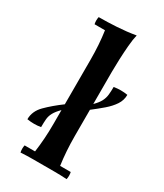

<svg xmlns="http://www.w3.org/2000/svg" viewBox="-181 -787 737 862"><g transform="rotate(30 187.5 -356.0)"><path d="M249 -320V-350Q269 -370 277.5 -386.5Q286 -403 288 -421Q290 -439 290 -462Q326 -468 361 -462Q361 -434 345.5 -410.5Q330 -387 304.5 -365Q279 -343 249 -320ZM139 -285V-255Q119 -235 110 -218.5Q101 -202 99.5 -184.5Q98 -167 98 -143Q63 -137 27 -143Q27 -185 60 -218Q93 -251 139 -285ZM314 -35Q318 -17 314 2Q282 0 252.5 0Q223 0 195 0Q166 0 136.5 0Q107 0 75 2Q71 -17 75 -35H129Q134 -71 136.5 -107.5Q139 -144 139 -184V-516Q139 -595 129 -663H75Q71 -682 75 -700Q119 -700 168.5 -703Q218 -706 264 -714Q258 -690 255 -654Q252 -618 250.5 -580.5Q249 -543 249 -516V-184Q249 -144 251.5 -107.5Q254 -71 259 -35Z"/></g></svg>

Font: Poltawski Nowy Medium
Style: Regular
Weight: 500
Version: Version 1.001;gftools[0.9.25]